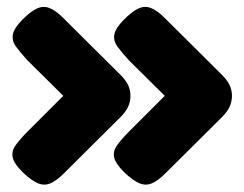

<svg xmlns="http://www.w3.org/2000/svg" viewBox="-20 -515 691 543"><path d="M44 -28Q20 -52 16 -69.5Q12 -87 24 -104Q36 -121 58 -143L159 -244L57 -345Q37 -367 25 -383.5Q13 -400 16.5 -418Q20 -436 44 -460Q67 -483 84.5 -491Q102 -499 119.5 -492.5Q137 -486 158 -465L321 -303Q336 -288 342.5 -274Q349 -260 349 -244Q349 -228 342.5 -213.5Q336 -199 321 -184L160 -24Q140 -4 122.5 3.5Q105 11 86.5 3Q68 -5 44 -28ZM331 -28Q307 -52 303 -69.5Q299 -87 311 -104Q323 -121 345 -143L446 -244L344 -345Q324 -367 312 -383.5Q300 -400 303.5 -418Q307 -436 331 -460Q354 -483 371.5 -491Q389 -499 406.5 -492.5Q424 -486 445 -465L608 -303Q623 -288 629.5 -274Q636 -260 636 -244Q636 -228 629.5 -213.5Q623 -199 608 -184L447 -24Q427 -4 409.5 3.5Q392 11 373.5 3Q355 -5 331 -28Z"/></svg>

Font: Fredoka Light
Style: Regular
Weight: 300
Designer: Ben Nathan
Foundry: Milena B. Brandão, Ben Nathan
Version: Version 2.001